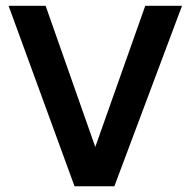

<svg xmlns="http://www.w3.org/2000/svg" viewBox="-20 -648 663 668"><path d="M239.3 0 9.8 -627.9H138.7L311.5 -136.7L485.4 -627.9H613.3L377.9 0Z"/></svg>

Font: Padauk
Style: Bold
Weight: 700
Designer: Debbi Hosken, Becca Hirsbrunner Spalinger
Foundry: SIL International
Version: Version 5.003